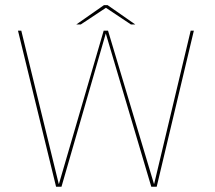

<svg xmlns="http://www.w3.org/2000/svg" viewBox="-20 -706 813 726"><path d="M192 0H212.5L380 -579.5L552 0H572.5L713 -590H701L563 -11H562L388.5 -590H372L203 -11H202L60.5 -590H48ZM268.5 -613.5H285.5L380.5 -676.5L475 -613.5H491.5L387 -686.5H373Z"/></svg>

Font: Anybody SemiExpanded Thin
Style: Regular
Weight: 250
Width: 6
Version: Version 1.113;gftools[0.9.25]